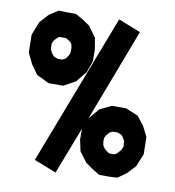

<svg xmlns="http://www.w3.org/2000/svg" viewBox="-95 -941 973 1068"><g transform="rotate(10 391.0 -407.0)"><path d="M595.2 -113.3 609.9 -122.6 628.4 -143.1 637.7 -163.6 636.2 -193.4 627.4 -211.4 615.7 -226.6 591.8 -236.3H563.5L547.4 -228L528.8 -206.1L522.9 -191.4V-168.9L526.9 -149.9L539.1 -132.8L556.6 -119.1L566.9 -113.3H589.8ZM684.6 -348.1 724.6 -297.9 753.9 -239.3 755.9 -142.6 726.1 -69.3 682.6 -22.9 634.8 11.2 594.2 13.7H531.7L485.8 -14.6L448.7 -41.5L406.7 -97.7L393.1 -161.6V-223.1L290.5 43L165 -6.3L491.2 -857.4L617.2 -807.6L412.6 -270L418.9 -286.1L469.2 -345.2L535.6 -377H614.7ZM154.8 -609.9 168.5 -591.8 192.4 -582H217.8L234.4 -589.8L250.5 -611.3L257.3 -628.9V-654.3L253.9 -673.3L243.7 -688L228.5 -697.8L217.3 -703.6H188.5L182.1 -704.1L171.9 -697.8L153.8 -679.2L144.5 -658.7L146 -627.9ZM387.2 -601.6 364.3 -537.1 315.4 -476.6 248.5 -439.9H166L95.7 -474.1L57.1 -528.3L28.3 -588.4L26.4 -689L56.2 -765.1L101.1 -814.5L152.3 -847.2L191.4 -845.7H249L293 -820.8L332.5 -793.9L376.5 -732.9L387.2 -667.5Z"/></g></svg>

Font: Gap Sans
Style: Black
Weight: 400
Designer: Alexandre Liziard and Etienne Ozeray
Foundry: Interstices.io
Version: Version 1.6.1 - December 3. 2014